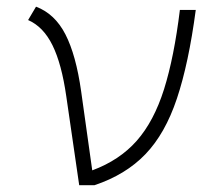

<svg xmlns="http://www.w3.org/2000/svg" viewBox="-20 -547 626 567"><path d="M213.9 0 175.8 -262.2Q162.1 -358.4 135 -413.3Q107.9 -468.3 63 -487.8L86.4 -527.3Q142.1 -506.3 173.3 -445.3Q204.6 -384.3 219.7 -276.9L252.4 -43.9Q333 -73.7 383.8 -131.3Q434.6 -189 464.4 -283.4Q494.1 -377.9 511.2 -517.6H558.1Q537.1 -359.4 502.4 -255.9Q467.8 -152.3 409.4 -91.6Q351.1 -30.8 258.8 0Z"/></svg>

Font: CaskaydiaCove NFP ExtraLight
Style: Italic
Weight: 200
Italic angle: -10°
Designer: Aaron Bell
Foundry: Saja Typeworks
Version: Version 2111.001; VTT 6.35;Nerd Fonts 3.1.1